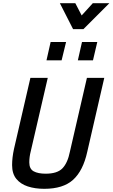

<svg xmlns="http://www.w3.org/2000/svg" viewBox="-20 -1175 707 1206"><path d="M367 -796H272L298 -911H395ZM564 -796H469L495 -911H591ZM258 11Q200 11 154.5 -4Q109 -19 82.5 -51.5Q56 -84 56 -138Q56 -185 68 -240L171 -686H280L173 -224Q164 -189 164 -155Q164 -114 191.5 -99Q219 -84 267 -84Q340 -84 372.5 -118Q405 -152 419 -222L526 -686H635L528 -221Q502 -103 439.5 -46Q377 11 258 11ZM504 -992H439L356 -1155H453L493 -1078L563 -1155H667Z"/></svg>

Font: Storia Sans SemiBold
Style: Italic
Weight: 600
Italic angle: -13°
Designer: Campivisivi
Foundry: Accademia di Belle Arti di Urbino and students of MA course of Visual design
Version: Version 60.001;May 25, 2020;FontCreator 12.0.0.2522 64-bit